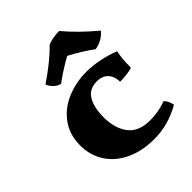

<svg xmlns="http://www.w3.org/2000/svg" viewBox="-212 -894 1031 1031"><g transform="rotate(-45 303.0 -379.0)"><path d="M543 -354Q532 -348 503 -344.5Q474 -341 449 -341Q448 -384 425 -407.5Q402 -431 362 -431Q303 -431 277 -386.5Q251 -342 251 -270Q251 -183 291 -131.5Q331 -80 416 -80Q482 -80 540 -102Q559 -85 566 -49Q467 7 362 7Q270 7 200.5 -25.5Q131 -58 93 -116.5Q55 -175 55 -251Q55 -331 96.5 -389Q138 -447 207.5 -477Q277 -507 359 -507Q405 -507 456.5 -496.5Q508 -486 553 -468Q543 -421 543 -354ZM155 -614Q259 -684 323 -750Q363 -765 410 -765Q475 -687 570 -608Q553 -588 531.5 -575.5Q510 -563 480 -557Q416 -604 346 -640Q318 -625 279.5 -600.5Q241 -576 217 -557Q195 -562 178 -579Q161 -596 155 -614Z"/></g></svg>

Font: Vollkorn SC Black
Style: Regular
Weight: 900
Designer: Friedrich Althausen
Foundry: Friedrich Althausen
Version: Version 4.015